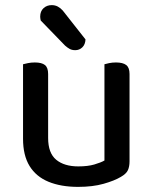

<svg xmlns="http://www.w3.org/2000/svg" viewBox="-20 -716 596 750"><path d="M70 -174V-260H168V-177Q168 -118 199.5 -92Q231 -66 286 -66Q323 -66 348.5 -73.5Q374 -81 388 -89V-260H486V-86Q486 -65 479.5 -51Q473 -37 452 -25Q427 -10 384.5 2Q342 14 285 14Q218 14 169.5 -6Q121 -26 95.5 -67.5Q70 -109 70 -174ZM486 -210H388V-465Q394 -467 406.5 -469.5Q419 -472 433 -472Q460 -472 473 -462Q486 -452 486 -427ZM168 -210H70V-465Q77 -467 89.5 -469.5Q102 -472 116 -472Q143 -472 155.5 -462Q168 -452 168 -427ZM234 -538 139 -636Q138 -640 137.5 -644.5Q137 -649 137 -651Q137 -672 150 -684Q163 -696 182 -696Q195 -696 205.5 -690.5Q216 -685 225 -675L314 -562Q313 -542 301.5 -531Q290 -520 274 -520Q261 -520 252 -525Q243 -530 234 -538Z"/></svg>

Font: Baloo Tamma 2 Medium
Style: Regular
Weight: 500
Designer: Divya Kowshik, Shuchita Grover and Ek Type
Foundry: Ek Type
Version: Version 1.700